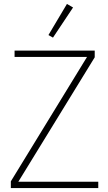

<svg xmlns="http://www.w3.org/2000/svg" viewBox="-20 -955 546 975"><path d="M479 0H35V-34L422 -666H54V-698H461V-664L73 -32H479ZM249 -764 226 -777 320 -935 351 -917Z"/></svg>

Font: IBM Plex Sans Cond ExtLt
Style: Regular
Weight: 200
Width: 3
Designer: Mike Abbink, Paul van der Laan, Pieter van Rosmalen
Foundry: Bold Monday
Version: Version 1.3